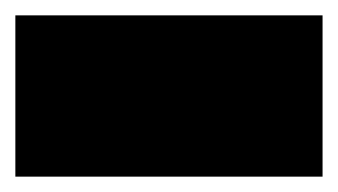

<svg xmlns="http://www.w3.org/2000/svg" viewBox="-20 -230 440 250"><path d="M0 0H400V-210H0ZM0 0Q0 0 0 0Q0 0 0 0Q0 0 0 0Q0 0 0 0Q0 0 0 0Q0 0 0 0H400Q400 0 400 0Q400 0 400 0Q400 0 400 0Q400 0 400 0Q400 0 400 0Q400 0 400 0ZM0 -210Q0 -210 0 -210Q0 -210 0 -210Q0 -210 0 -210Q0 -210 0 -210Q0 -210 0 -210Q0 -210 0 -210H400Q400 -210 400 -210Q400 -210 400 -210Q400 -210 400 -210Q400 -210 400 -210Q400 -210 400 -210Q400 -210 400 -210Z"/></svg>

Font: Wavefont
Style: Regular
Weight: 400
Monospace: yes
Version: Version 3.003